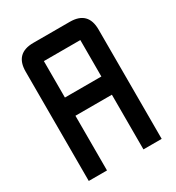

<svg xmlns="http://www.w3.org/2000/svg" viewBox="-166 -788 819 891"><g transform="rotate(-30 244.0 -342.0)"><path d="M146.5 -683.6H341.8Q439.5 -683.6 439.5 -585.9V0H341.8V-293H146.5V0H48.8V-585.9Q48.8 -683.6 146.5 -683.6ZM341.8 -585.9H146.5V-390.6H341.8Z"/></g></svg>

Font: BabelStone Runic Beorhtric
Style: Regular
Weight: 400
Designer: Andrew West
Foundry: BabelStone
Version: Version 7.004;November 9, 2023